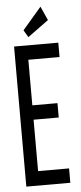

<svg xmlns="http://www.w3.org/2000/svg" viewBox="-56 -821 361 852"><g transform="rotate(-5 125.0 -395.0)"><path d="M26 0V-624H223V-560H84V-357H196V-293H84V-64H222V0ZM93 -660 74 -692 158 -790 186 -728Z"/></g></svg>

Font: Inconsolata UltraCondensed Medium
Style: Regular
Weight: 500
Width: 1
Monospace: yes
Designer: Raph Levien, Cyreal, Brenton Simpson
Foundry: Raph Levien, Cyreal, Google
Version: Version 3.001; ttfautohint (v1.8.2.53-6de2)